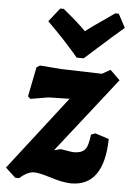

<svg xmlns="http://www.w3.org/2000/svg" viewBox="-76 -767 562 817"><g transform="rotate(5 205.0 -358.5)"><path d="M398 -727 429 -669Q404 -649 266 -525H236Q179 -593 102 -669L148 -727H163Q229 -673 261 -640Q280 -656 383 -727ZM384 -486 426 -445 174 -124 201 -131Q206 -131 229 -127Q252 -123 258 -123Q291 -123 305.5 -139Q320 -155 325 -204L343 -211L402 -192Q398 10 259 10Q225 10 172.5 -6.5Q120 -23 99 -23Q70 -23 37 7H20L-23 -33L221 -348L131 -346L55 -333L44 -343L69 -469L83 -478L174 -471L349 -466Z"/></g></svg>

Font: Alegreya Sans ExtraBold
Style: Italic
Weight: 800
Italic angle: -7°
Designer: Juan Pablo del Peral
Foundry: Huerta Tipografica
Version: Version 2.007